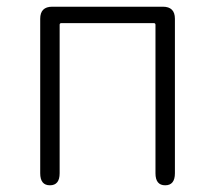

<svg xmlns="http://www.w3.org/2000/svg" viewBox="-20 -553 642 573"><path d="M129 0Q100 0 100 -36V-497Q100 -533 136 -533H466Q502 -533 502 -497V-36Q502 0 473 0Q444 0 444 -36V-479Q444 -484 439 -484H163Q158 -484 158 -479V-36Q158 0 129 0Z"/></svg>

Font: Resource Han Rounded JP Light
Style: Regular
Weight: 300
Designer: Cyano Hao (round all glyphs); Ryoko NISHIZUKA 西塚涼子 (kana, bopomofo & ideographs); Paul D. Hunt (Latin, Greek & Cyrillic)
Foundry: Cyano Hao
Version: 0.990